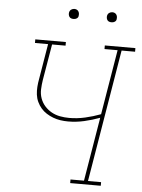

<svg xmlns="http://www.w3.org/2000/svg" viewBox="-60 -959 747 1007"><g transform="rotate(5 313.5 -456.0)"><path d="M348 0V-19H419L475 -355Q435 -340 393 -330.5Q351 -321 309 -321Q288 -321 268 -324Q248 -327 229.5 -334Q211 -341 194.5 -351.5Q178 -362 165.5 -376.5Q153 -391 144.5 -409Q136 -427 133.5 -447Q131 -467 132.5 -488Q134 -509 138 -530L169 -716H100V-735H261V-716H190L158 -527Q154 -502 153 -477Q152 -452 160 -429.5Q168 -407 183.5 -389.5Q199 -372 219.5 -360.5Q240 -349 264 -344.5Q288 -340 313 -340Q355 -340 396.5 -349.5Q438 -359 478 -374L535 -716H466V-735H627V-716H556L440 -19H509V0ZM490 -859Q484 -859 478 -861Q472 -863 468.5 -868Q465 -873 464 -879Q463 -885 464 -891Q465 -896 467.5 -900Q470 -904 473.5 -906.5Q477 -909 481.5 -910.5Q486 -912 490 -912Q497 -912 502.5 -909.5Q508 -907 511.5 -902Q515 -897 516 -891Q517 -885 516 -879Q516 -874 513.5 -870Q511 -866 507 -863.5Q503 -861 499 -860Q495 -859 490 -859ZM290 -859Q284 -859 278 -861Q272 -863 268.5 -868Q265 -873 264 -879Q263 -885 264 -891Q265 -896 267.5 -900Q270 -904 273.5 -906.5Q277 -909 281.5 -910.5Q286 -912 290 -912Q297 -912 302.5 -909.5Q308 -907 311.5 -902Q315 -897 316 -891Q317 -885 316 -879Q316 -874 313.5 -870Q311 -866 307 -863.5Q303 -861 299 -860Q295 -859 290 -859Z"/></g></svg>

Font: Iosevka Curly Slab ThEx
Style: Italic
Weight: 100
Width: 7
Italic angle: -9°
Monospace: yes
Designer: Belleve Invis
Foundry: Belleve Invis
Version: Version 11.1.0; ttfautohint (v1.8.3)